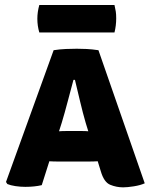

<svg xmlns="http://www.w3.org/2000/svg" viewBox="-20 -756 616 784"><path d="M212 -96.5Q204 -96.5 196.5 -96.8Q189 -97 181.5 -97.5L150.5 0Q136 3.5 119 5.2Q102 7 83.5 7Q63.5 7 43.2 4Q23 1 10 -4.5L4.5 -13L199 -551Q225 -555 249.2 -556Q273.5 -557 293.5 -557Q312 -557 333.5 -556Q355 -555 382 -551L571 -7.5Q553.5 0.5 526.5 4.8Q499.5 9 483 9Q455.5 9 430 -1.5Q404.5 -12 391.5 -57L379 -97.5Q371 -97 363.5 -96.8Q356 -96.5 347.5 -96.5ZM232 -254.5 221 -220Q228.5 -220.5 236 -220.8Q243.5 -221 251.5 -221H314Q321.5 -221 327.8 -220.8Q334 -220.5 340.5 -220L330 -254Q318.5 -293.5 307 -342Q295.5 -390.5 286 -430H280Q269.5 -392 256.8 -343Q244 -294 232 -254.5ZM140.5 -623.5Q132.5 -650.5 132.5 -679.5Q132.5 -707 140.5 -735.5H447.5Q451 -719.5 452.8 -708.8Q454.5 -698 454.5 -681Q454.5 -651.5 447.5 -623.5Z"/></svg>

Font: Signika SC
Style: Bold
Weight: 700
Designer: Anna Giedryś
Foundry: Anna Giedryś
Version: Version 2.000; ttfautohint (v1.8.3) -l 8 -r 50 -G 200 -x 9 -